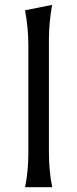

<svg xmlns="http://www.w3.org/2000/svg" viewBox="-20 -777 321 797"><path d="M84 0Q97.7 -65.9 97.7 -143.6V-589.8Q97.7 -659.2 84 -734.4L196.3 -756.8Q183.1 -680.7 183.1 -614.7V-143.6Q183.1 -66.4 196.8 0Z"/></svg>

Font: Classica
Style: Book
Weight: 400
Designer: Wojciech Kalinowski "wmk69" (wmk69@o2.pl)
Foundry: Wojciech Kalinowski "wmk69" (wmk69@o2.pl)
Version: Version 2.1.1; 2021-05-14